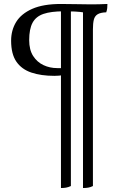

<svg xmlns="http://www.w3.org/2000/svg" viewBox="-20 -698 580 967"><path d="M398 249V-648L412 -634Q381 -639 355.5 -640Q330 -641 301 -641Q237 -641 199 -628Q161 -615 144 -583.5Q127 -552 127 -496Q127 -447 147 -416Q167 -385 199 -370Q231 -355 268 -355H301V-321Q288 -318 277.5 -317Q267 -316 254 -316Q187 -316 138 -332.5Q89 -349 62.5 -387.5Q36 -426 36 -493Q36 -546 61.5 -587.5Q87 -629 142.5 -653.5Q198 -678 287 -678Q334 -678 368.5 -677Q403 -676 439 -676Q456 -676 478 -676.5Q500 -677 521 -678Q521 -667 520 -657Q519 -647 515 -636Q486 -635 471.5 -626Q457 -617 452.5 -598.5Q448 -580 448 -550V239Q436 245 424 247Q412 249 398 249ZM287 249V-652L337 -656V239Q324 245 312.5 247Q301 249 287 249Z"/></svg>

Font: Vollkorn
Style: Regular
Weight: 400
Designer: Friedrich Althausen
Foundry: Friedrich Althausen
Version: Version 5.001